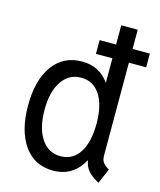

<svg xmlns="http://www.w3.org/2000/svg" viewBox="-114 -834 769 923"><g transform="rotate(15 271.0 -372.0)"><path d="M463.9 7.8Q437 -6.8 420.4 -22Q403.8 -37.1 395.8 -54.9Q387.7 -72.8 386.7 -95.7L401.4 -82H363.3L384.8 -141.6V-401.4L364.3 -459H374V-752H456.1V-127.9Q456.1 -103 466.3 -90.3Q476.6 -77.6 496.1 -66.4ZM237.3 7.8Q145 7.8 93 -65.2Q41 -138.2 41 -264.6Q41 -390.6 93.3 -462.9Q145.5 -535.2 238.3 -535.2Q327.6 -535.2 375.7 -462.9Q423.8 -390.6 423.8 -264.6Q423.8 -137.2 375.2 -64.7Q326.7 7.8 237.3 7.8ZM253.9 -68.4Q314.9 -68.4 348.4 -120.4Q381.8 -172.4 381.8 -264.6Q381.8 -355.5 348.4 -407.2Q314.9 -459 253.9 -459Q193.8 -459 158.4 -407.2Q123 -355.5 123 -264.6Q123 -173.8 158.2 -121.1Q193.4 -68.4 253.9 -68.4ZM292 -587.9V-656.2H542V-587.9Z"/></g></svg>

Font: Reddit Sans Condensed
Style: Regular
Weight: 400
Designer: Stephen Hutchings
Foundry: Reddit
Version: Version 1.014